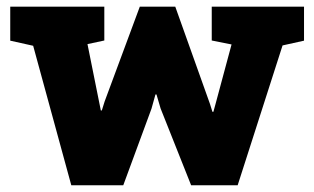

<svg xmlns="http://www.w3.org/2000/svg" viewBox="-20 -548 929 568"><path d="M190.9 0 78.1 -412.6 10.3 -427.7V-528.3H288.6V-428.2L238.8 -417.5L272.9 -248L278.3 -221.2H281.2L289.6 -248L393.6 -528.3H498.5L601.1 -240.7L608.4 -217.3H611.3L617.7 -240.7L665 -416.5L606.4 -428.2V-528.3H879.4V-427.7L815.9 -413.6L683.1 0H545.4L455.1 -227.1L442.9 -268.6H439.9L428.2 -226.6L344.7 0Z"/></svg>

Font: Roboto Slab LO Black
Style: Regular
Weight: 900
Designer: Google
Version: Version 2.000